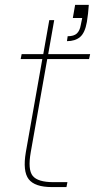

<svg xmlns="http://www.w3.org/2000/svg" viewBox="-20 -760 386 780"><path d="M285.2 -740.2H340.8Q338.4 -704.1 333 -670.9Q325.2 -626.5 305.2 -609.6Q285.2 -592.8 252 -592.8L254.9 -612.8Q280.3 -612.8 292.2 -624Q304.2 -635.3 308.1 -658.2L314 -687H275.9ZM85 -142.1 151.9 -520H64L67.9 -540H155.8L180.2 -678.2H200.2L175.8 -540H346.2L341.8 -520H171.9L105 -142.1Q92.3 -70.8 113 -45.4Q133.8 -20 196.8 -20H253.9L250 0H190.9Q121.1 0 96.4 -32.2Q71.8 -64.5 85 -142.1Z"/></svg>

Font: SVN-Poppins Thin
Style: Italic
Weight: 100
Italic angle: -10°
Designer: Ninad Kale (Devanagari), Jonny Pinhorn (Latin)
Foundry: Indian Type Foundry
Version: Version 3.002 2017